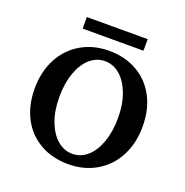

<svg xmlns="http://www.w3.org/2000/svg" viewBox="-128 -818 912 945"><g transform="rotate(20 328.5 -345.0)"><path d="M47 -283.2Q47 -370.7 82.5 -438.6Q118 -506.5 182.3 -544.4Q246.6 -582.3 329 -582.3Q412.6 -582.3 476.5 -545.8Q540.4 -509.4 575.5 -442.8Q610.6 -376.3 610.6 -287.7Q610.6 -200.3 575.2 -132.4Q539.7 -64.5 475.4 -26.6Q411.1 11.3 328.6 11.3Q245.1 11.3 181.2 -25.1Q117.2 -61.5 82.1 -128.1Q47 -194.7 47 -283.2ZM482.4 -286.2Q482.4 -358.4 461.6 -413.1Q440.8 -467.7 405.7 -497.6Q370.6 -527.4 327.5 -527.4Q283.7 -527.4 249.1 -497.2Q214.6 -467 194.9 -411.8Q175.3 -356.6 175.3 -284.7Q175.3 -212.5 196.1 -157.9Q216.8 -103.2 251.9 -73.4Q287.1 -43.5 330.1 -43.5Q374 -43.5 408.5 -73.8Q443.1 -104 462.7 -159.2Q482.4 -214.4 482.4 -286.2ZM168.1 -700.8H486.7V-640.3H168.1Z"/></g></svg>

Font: Playfair Micro SmCond SmLight
Style: Regular
Weight: 360
Width: 4
Designer: Claus Eggers Sørensen
Foundry: Claus Eggers Sørensen
Version: Version 2.100;Glyphs 3.2 (3219)